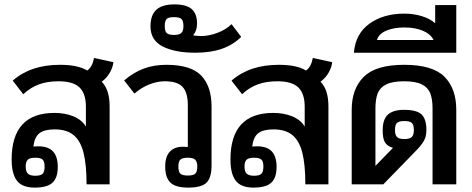

<svg xmlns="http://www.w3.org/2000/svg" viewBox="-20 -839 2150 874"><path d="M33 -113Q33 -325 228 -325Q276 -325 314 -309.5Q352 -294 371 -263V-353Q371 -413 342 -441Q313 -469 246 -469Q196 -469 157.5 -455Q119 -441 86 -410L38 -472Q120 -544 253 -544Q335 -544 377 -518Q389 -526 397 -541.5Q405 -557 408 -575L496 -556Q494 -533 480 -508.5Q466 -484 443 -467Q479 -431 479 -355V0H374Q374 -90 360 -144.5Q346 -199 314.5 -224.5Q283 -250 229 -250Q182 -250 159.5 -232.5Q137 -215 132 -172Q140 -173 154 -173Q200 -173 221.5 -149.5Q243 -126 243 -79Q243 -30 219 -7.5Q195 15 138 15Q81 15 57 -16.5Q33 -48 33 -113ZM183 -81Q183 -104 174 -112.5Q165 -121 140 -121Q116 -121 106.5 -112Q97 -103 97 -81Q97 -58 107 -48.5Q117 -39 140 -39Q165 -39 174 -48Q183 -57 183 -81Z M732 -81Q732 -126 753 -148.5Q774 -171 812 -171Q826 -171 835 -170V-360Q835 -417 811.5 -443Q788 -469 730 -469Q695 -469 659 -454.5Q623 -440 592 -413L545 -473Q589 -510 635 -527Q681 -544 737 -544Q849 -544 896 -495Q943 -446 943 -354V-86Q943 -30 920 -7.5Q897 15 837 15Q779 15 755.5 -8Q732 -31 732 -81ZM878 -81Q878 -103 868.5 -112Q859 -121 835 -121Q810 -121 801 -112.5Q792 -104 792 -81Q792 -57 801 -48.5Q810 -40 835 -40Q860 -40 869 -48.5Q878 -57 878 -81Z M665 -719Q665 -770 691.5 -794.5Q718 -819 774 -819Q829 -819 853 -797.5Q877 -776 877 -732Q877 -699 859 -678Q877 -675 897 -675Q932 -675 971 -690Q1010 -705 1034 -729L1078 -671Q1040 -634 989 -616.5Q938 -599 869 -599Q776 -599 720.5 -627.5Q665 -656 665 -719ZM815 -720Q815 -744 806 -752.5Q797 -761 772 -761Q747 -761 738.5 -752.5Q730 -744 730 -720Q730 -697 739 -688.5Q748 -680 772 -680Q796 -680 805.5 -689Q815 -698 815 -720Z M1029 -113Q1029 -325 1224 -325Q1272 -325 1310 -309.5Q1348 -294 1367 -263V-353Q1367 -413 1338 -441Q1309 -469 1242 -469Q1192 -469 1153.5 -455Q1115 -441 1082 -410L1034 -472Q1116 -544 1249 -544Q1331 -544 1373 -518Q1385 -526 1393 -541.5Q1401 -557 1404 -575L1492 -556Q1490 -533 1476 -508.5Q1462 -484 1439 -467Q1475 -431 1475 -355V0H1370Q1370 -90 1356 -144.5Q1342 -199 1310.5 -224.5Q1279 -250 1225 -250Q1178 -250 1155.5 -232.5Q1133 -215 1128 -172Q1136 -173 1150 -173Q1196 -173 1217.5 -149.5Q1239 -126 1239 -79Q1239 -30 1215 -7.5Q1191 15 1134 15Q1077 15 1053 -16.5Q1029 -48 1029 -113ZM1179 -81Q1179 -104 1170 -112.5Q1161 -121 1136 -121Q1112 -121 1102.5 -112Q1093 -103 1093 -81Q1093 -58 1103 -48.5Q1113 -39 1136 -39Q1161 -39 1170 -48Q1179 -57 1179 -81Z M1581 -339Q1581 -435 1636 -489.5Q1691 -544 1820 -544Q1949 -544 2003 -490Q2057 -436 2057 -339V0H1949V-345Q1949 -388 1938.5 -414.5Q1928 -441 1900 -455Q1872 -469 1820 -469Q1767 -469 1738.5 -455Q1710 -441 1699.5 -414.5Q1689 -388 1689 -345V-84L1769 -166Q1742 -174 1732 -191.5Q1722 -209 1722 -246Q1722 -296 1746 -317.5Q1770 -339 1819 -339Q1877 -339 1899 -318Q1921 -297 1921 -247Q1921 -217 1908.5 -196Q1896 -175 1869 -148L1725 0H1581ZM1864 -247Q1864 -271 1854.5 -279.5Q1845 -288 1821 -288Q1796 -288 1787 -279.5Q1778 -271 1778 -247Q1778 -224 1787.5 -215Q1797 -206 1821 -206Q1845 -206 1854.5 -215.5Q1864 -225 1864 -247Z M1821 -777Q1862 -777 1900 -765.5Q1938 -754 1961 -733V-816H2057V-599H1591Q1598 -685 1661.5 -731Q1725 -777 1821 -777ZM1954 -657Q1939 -685 1904 -699.5Q1869 -714 1821 -714Q1773 -714 1738.5 -699.5Q1704 -685 1696 -657Z"/></svg>

Font: Pridi
Style: Regular
Weight: 400
Designer: Katatrad Team
Foundry: CadsonDemak
Version: Version 1.001